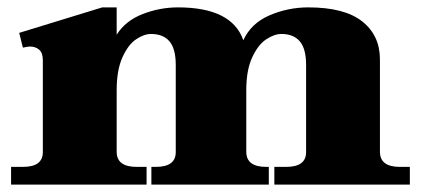

<svg xmlns="http://www.w3.org/2000/svg" viewBox="-20 -500 1140 520"><path d="M1090 -48V0H723V-48H755Q809 -48 809 -88V-324Q809 -368 792 -388Q775 -408 742 -408Q723 -408 701 -393.5Q679 -379 663 -344.5Q647 -310 647 -256V-89Q647 -48 701 -48H708V0H390V-48H402Q456 -48 456 -88V-324Q456 -368 439 -388Q422 -408 389 -408Q370 -408 348.5 -393.5Q327 -379 311.5 -344.5Q296 -310 296 -256V-89Q296 -48 350 -48H377V0H10V-48H42Q96 -48 96 -88V-337Q96 -357 86 -365.5Q76 -374 61 -374Q56 -374 42 -371L32 -411L257 -480H296V-406Q320 -444 366.5 -462Q413 -480 462 -480Q608 -480 639 -391Q660 -437 710 -458.5Q760 -480 815 -480Q913 -480 961 -442Q1009 -404 1009 -339V-89Q1009 -48 1063 -48Z"/></svg>

Font: Taviraj Black
Style: Regular
Weight: 900
Designer: Katatrad Team
Foundry: CadsonDemak
Version: Version 1.030